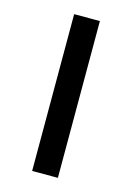

<svg xmlns="http://www.w3.org/2000/svg" viewBox="-89 -585 437 634"><g transform="rotate(15 129.0 -268.0)"><path d="M173 0H85V-536H173Z"/></g></svg>

Font: Noto Sans
Style: Regular
Weight: 400
Designer: Monotype Design Team
Foundry: Monotype Imaging Inc.
Version: Version 1.902